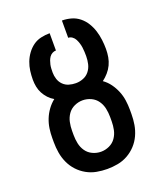

<svg xmlns="http://www.w3.org/2000/svg" viewBox="-138 -824 775 920"><g transform="rotate(-20 250.0 -363.5)"><path d="M250 8Q223 8 196 3Q169 -2 145 -15.5Q121 -29 102.5 -49Q84 -69 72.5 -94Q61 -119 56.5 -146Q52 -173 52 -200V-222Q52 -246 55.5 -270Q59 -294 68 -316.5Q77 -339 91.5 -359Q106 -379 125 -394Q109 -403 96.5 -416.5Q84 -430 75.5 -446Q67 -462 63.5 -480Q60 -498 60 -516Q60 -539 63 -561Q66 -583 74 -604Q82 -625 95.5 -643.5Q109 -662 127 -675Q145 -688 167.5 -693Q190 -698 212 -698V-610Q202 -610 193 -605Q184 -600 178.5 -592Q173 -584 169.5 -574.5Q166 -565 164 -555.5Q162 -546 161.5 -536Q161 -526 161 -516Q161 -499 166.5 -482Q172 -465 184.5 -452.5Q197 -440 214 -435Q231 -430 248 -430H250Q269 -430 287.5 -437.5Q306 -445 318 -460.5Q330 -476 334.5 -495.5Q339 -515 339 -535Q339 -546 338.5 -557Q338 -568 336.5 -579.5Q335 -591 331.5 -602Q328 -613 323 -623Q318 -633 308.5 -640Q299 -647 288 -647V-735Q312 -735 335 -728.5Q358 -722 376.5 -707Q395 -692 407.5 -671.5Q420 -651 427 -628.5Q434 -606 437 -582Q440 -558 440 -535Q440 -514 436.5 -494Q433 -474 424.5 -456Q416 -438 402.5 -422.5Q389 -407 373 -395Q393 -381 407.5 -361Q422 -341 431.5 -318Q441 -295 444.5 -270.5Q448 -246 448 -222V-200Q448 -173 443.5 -146Q439 -119 427.5 -94Q416 -69 397.5 -49Q379 -29 355 -15.5Q331 -2 304 3Q277 8 250 8ZM250 -80Q272 -80 292.5 -89.5Q313 -99 325.5 -117Q338 -135 342.5 -156.5Q347 -178 347 -200V-222Q347 -244 342.5 -265.5Q338 -287 325.5 -305Q313 -323 292.5 -332.5Q272 -342 250 -342Q228 -342 207.5 -332.5Q187 -323 174.5 -305Q162 -287 157.5 -265.5Q153 -244 153 -222V-200Q153 -178 157.5 -156.5Q162 -135 174.5 -117Q187 -99 207.5 -89.5Q228 -80 250 -80Z"/></g></svg>

Font: Iosevka Curly Semibold
Style: Regular
Weight: 600
Monospace: yes
Designer: Belleve Invis
Foundry: Belleve Invis
Version: Version 22.1.2; ttfautohint (v1.8.4)